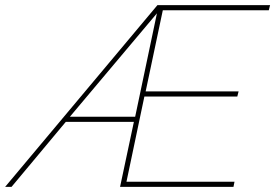

<svg xmlns="http://www.w3.org/2000/svg" viewBox="-104 -730 1075 750"><path d="M511 -710H951L946 -690H532L465 -373H828L823 -353H460L390 -20H812L808 0H365L419 -254H153L-59 0H-84ZM424 -274 509 -678 169 -274Z"/></svg>

Font: Raleway Thin
Style: Italic
Weight: 100
Italic angle: -12°
Designer: Matt McInerney, Pablo Impallari, Rodrigo Fuenzalida
Foundry: Matt McInerney, Pablo Impallari, Rodrigo Fuenzalida
Version: Version 4.026